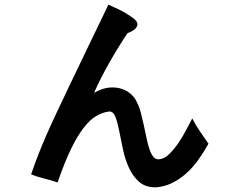

<svg xmlns="http://www.w3.org/2000/svg" viewBox="-20 -732 1040 827"><path d="M665 -46Q687 -47 709 -68.5Q731 -90 750 -118.5Q769 -147 784 -176Q799 -205 808 -222Q824 -191 841 -166.5Q858 -142 878 -113Q858 -77 834.5 -44Q811 -11 782.5 14.5Q754 40 721.5 56Q689 72 651 75Q606 75 579 51Q552 27 535.5 -9Q519 -45 510 -87Q501 -129 494 -165.5Q487 -202 478 -226.5Q469 -251 452 -252Q424 -249 396.5 -233.5Q369 -218 341.5 -183Q314 -148 286 -90.5Q258 -33 228 54Q200 44 170.5 37Q141 30 114 19Q129 -25 145 -66Q161 -107 180.5 -151.5Q200 -196 224.5 -248Q249 -300 280.5 -366Q312 -432 353 -517Q394 -602 447 -712Q450 -710 470 -701.5Q490 -693 512.5 -680.5Q535 -668 553.5 -654Q572 -640 572 -628Q572 -618 562.5 -608Q553 -598 529 -589Q487 -526 449.5 -459.5Q412 -393 385 -332Q422 -353 453 -355Q484 -357 508 -348Q532 -339 547.5 -323.5Q563 -308 569 -293Q580 -272 587 -245Q594 -218 600 -190Q606 -162 611.5 -135.5Q617 -109 624 -88.5Q631 -68 641 -56Q651 -44 665 -46Z"/></svg>

Font: D2Coding
Style: Bold
Weight: 700
Monospace: yes
Designer: Yong-Rak Park; Jeong-Hwan Yoon; Sang-Min Lee;
Foundry: NHN Corporation
Version: Version 1.3.2; Build 20180524